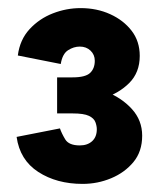

<svg xmlns="http://www.w3.org/2000/svg" viewBox="-20 -827 395 474"><path d="M184 -373Q120 -373 74.5 -402.5Q29 -432 21 -489L128 -510Q132 -498 141 -483Q150 -468 177 -468Q196 -468 207.5 -478.5Q219 -489 219 -508Q219 -516 215.5 -525.5Q212 -535 199.5 -541Q187 -547 159 -547H121V-617H154Q200 -617 240 -601.5Q280 -586 305.5 -558Q331 -530 331 -492Q331 -453 309.5 -427Q288 -401 254.5 -387Q221 -373 184 -373ZM121 -572V-636H159Q191 -636 202.5 -647Q214 -658 214 -677Q214 -692 203.5 -702Q193 -712 177 -712Q162 -712 148 -703Q134 -694 130 -669L24 -690Q29 -729 53 -755Q77 -781 110.5 -794Q144 -807 179 -807Q219 -807 252 -792Q285 -777 305 -751Q325 -725 325 -689Q325 -648 299 -622Q273 -596 233.5 -584Q194 -572 154 -572Z"/></svg>

Font: Figtree ExtraBold
Style: Regular
Weight: 800
Designer: Erik Kennedy
Foundry: Erik Kennedy
Version: Version 2.002